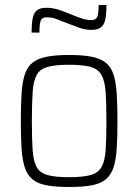

<svg xmlns="http://www.w3.org/2000/svg" viewBox="-20 -737 551 765"><path d="M256 8Q201 8 166 1.5Q131 -5 110 -22Q89 -39 79 -69Q69 -99 66 -144Q63 -189 63 -254Q63 -319 66 -365Q69 -411 79 -441Q89 -471 110 -487.5Q131 -504 166 -511Q201 -518 256 -518Q310 -518 345 -511Q380 -504 401 -487.5Q422 -471 432 -441Q442 -411 445 -365Q448 -319 448 -254Q448 -189 445 -144Q442 -99 432 -69Q422 -39 401 -22Q380 -5 345 1.5Q310 8 256 8ZM255 -31Q310 -31 340.5 -39.5Q371 -48 384.5 -71.5Q398 -95 401 -139Q404 -183 404 -254Q404 -325 401 -369.5Q398 -414 384.5 -438Q371 -462 340.5 -470.5Q310 -479 255 -479Q201 -479 170 -470.5Q139 -462 126 -438Q113 -414 110 -369.5Q107 -325 107 -254Q107 -183 110 -139Q113 -95 126 -71.5Q139 -48 169.5 -39.5Q200 -31 255 -31ZM106 -607Q106 -644 110.5 -665.5Q115 -687 128 -696.5Q141 -706 165 -706Q189 -706 212.5 -698.5Q236 -691 265 -679Q286 -670 305.5 -663.5Q325 -657 343 -657Q364 -657 368.5 -672.5Q373 -688 373 -717H404Q404 -681 399.5 -659.5Q395 -638 382 -628Q369 -618 344 -618Q320 -618 297.5 -626Q275 -634 246 -645Q222 -655 204 -661.5Q186 -668 166 -668Q146 -668 141.5 -652.5Q137 -637 137 -607Z"/></svg>

Font: Saira SemiCondensed ExtraLight
Style: Regular
Weight: 250
Width: 4
Designer: Hector Gatti with collaboration of the Omnibus-Type team
Foundry: Omnibus-Type
Version: Version 1.101